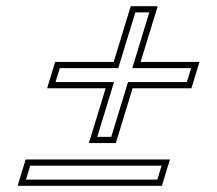

<svg xmlns="http://www.w3.org/2000/svg" viewBox="-20 -641 701 620"><path d="M402.2 -621 347.1 -441H158.1L132.2 -356H321.2L267 -179H354L408.2 -356H598.2L624.1 -441H434.1L489.2 -621ZM502.9 -41 528.8 -126H62.8L36.9 -41ZM417 -601H462.1L407.1 -421H597.1L583.4 -376H393.4L339.2 -199H294.1L348.2 -376H159.2L172.9 -421H361.9ZM488.1 -61H63.9L77.6 -106H501.8Z"/></svg>

Font: Din Kursivschrift
Style: EngGhost
Weight: 400
Version: Version 1.089